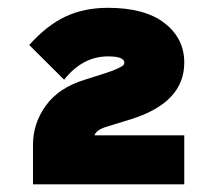

<svg xmlns="http://www.w3.org/2000/svg" viewBox="-20 -835 549 494"><path d="M454.1 -673.8Q454.1 -571.8 318.8 -528.8L253.9 -508.8Q228 -501 223.1 -486.8H454.1V-360.8H64.9V-462.9Q64.9 -517.6 98.1 -563.5Q131.3 -609.4 198.2 -629.9L252 -647Q273.4 -653.8 284.9 -659.7Q296.4 -665.5 298.1 -668Q299.8 -670.4 299.8 -673.8Q299.8 -689.9 257.8 -689.9Q192.4 -689.9 145 -629.9L55.2 -719.2Q100.1 -769.5 148.2 -792.2Q196.3 -814.9 257.8 -814.9Q352.5 -814.9 403.3 -775.6Q454.1 -736.3 454.1 -673.8Z"/></svg>

Font: Sinkin Sans 900 X Black
Style: Regular
Weight: 950
Designer: Keith Bates
Foundry: K-Type
Version: Sinkin Sans (version 1.0)  by Keith Bates   •   © 2014   www